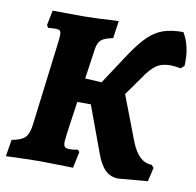

<svg xmlns="http://www.w3.org/2000/svg" viewBox="-79 -730 840 823"><g transform="rotate(10 341.0 -318.5)"><path d="M684 -510 669 -497Q641 -502 623 -502Q586 -502 561.5 -484.5Q537 -467 509 -424L454 -347L529 -151Q562 -68 619 -68L629 -56L615 4L488 15Q454 15 430.5 -8Q407 -31 390 -80L317 -278H258L238 -138Q234 -106 234 -100Q234 -84 240 -78.5Q246 -73 260 -73Q272 -73 282 -74.5Q292 -76 296 -77L304 -68L289 3L256 2L145 0Q99 0 -3 4L9 -69Q50 -76 66.5 -92.5Q83 -109 88 -152L134 -522L136 -547Q136 -562 130.5 -566.5Q125 -571 110 -571Q99 -571 91 -570Q83 -569 80 -569L73 -580L86 -645L223 -644L289 -646Q316 -648 373 -650L362 -574Q325 -567 311 -554.5Q297 -542 293 -515L274 -383L346 -379L438 -519Q474 -572 503.5 -600Q533 -628 567.5 -640Q602 -652 654 -652Q689 -594 684 -510Z"/></g></svg>

Font: Alegreya SC ExtraBold
Style: Italic
Weight: 800
Italic angle: -7°
Designer: Juan Pablo del Peral
Foundry: Huerta Tipografica
Version: Version 2.007; ttfautohint (v1.6)